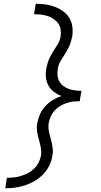

<svg xmlns="http://www.w3.org/2000/svg" viewBox="-20 -853 540 1026"><path d="M8 153 17 97Q36 97 55 95Q74 93 93 87Q112 81 130 71.5Q148 62 162.5 48Q177 34 186 16Q195 -2 199 -21Q202 -41 198.5 -61Q195 -81 190 -99Q183 -122 179 -146Q175 -170 179 -194Q183 -218 193.5 -242Q204 -266 221.5 -285Q239 -304 261.5 -318Q284 -332 308 -340Q287 -348 268.5 -362Q250 -376 239 -395.5Q228 -415 225.5 -438.5Q223 -462 227 -486Q230 -501 234.5 -516Q239 -531 246 -545.5Q253 -560 261.5 -574Q270 -588 279 -601.5Q288 -615 295 -629Q302 -643 304 -659Q307 -677 304 -695.5Q301 -714 291 -728Q281 -742 266 -752Q251 -762 234 -767.5Q217 -773 198.5 -775Q180 -777 162 -777L171 -833Q197 -833 223 -829.5Q249 -826 272.5 -817Q296 -808 316.5 -793.5Q337 -779 350 -758Q363 -737 366.5 -711Q370 -685 366 -659Q363 -644 358.5 -629Q354 -614 347 -599.5Q340 -585 331.5 -571Q323 -557 314 -543.5Q305 -530 298 -516Q291 -502 289 -486Q286 -469 287.5 -451Q289 -433 297 -418.5Q305 -404 318 -394Q331 -384 347 -378Q363 -372 380.5 -370Q398 -368 415 -368L413 -355L406 -312Q388 -312 370 -310Q352 -308 334.5 -302Q317 -296 300.5 -286Q284 -276 271 -261.5Q258 -247 250.5 -229.5Q243 -212 240 -194Q237 -172 241.5 -150.5Q246 -129 252 -108Q258 -87 261 -65Q264 -43 260 -21Q256 6 243.5 31.5Q231 57 211 78Q191 99 166.5 113.5Q142 128 115 137Q88 146 61 149.5Q34 153 8 153Z"/></svg>

Font: Iosevka Slab Light
Style: Italic
Weight: 300
Italic angle: -9°
Monospace: yes
Designer: Belleve Invis
Foundry: Belleve Invis
Version: Version 11.1.1; ttfautohint (v1.8.3)